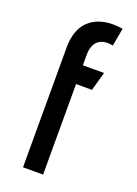

<svg xmlns="http://www.w3.org/2000/svg" viewBox="-138 -769 590 827"><g transform="rotate(20 157.0 -355.5)"><path d="M170 0V-415H243L267 -501H170V-549C170 -625 223 -634 262 -625L277 -707C194 -722 78 -701 78 -549V0Z"/></g></svg>

Font: Advent Pro
Style: SemiBold
Weight: 600
Designer: Andreas Kalpakidis
Foundry: Andreas Kalpakidis
Version: Version 2.002 2008